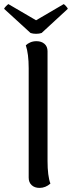

<svg xmlns="http://www.w3.org/2000/svg" viewBox="-46 -905 351 937"><path d="M94 -38V-572Q94 -642 80 -684Q88 -692 101.5 -698Q115 -704 132 -704Q156 -704 171 -691Q186 -678 186 -655V-120Q186 -46 200 -9Q176 12 147 12Q123 12 108.5 -1.5Q94 -15 94 -38ZM130 -740Q115 -740 103 -744L-26 -862Q-25 -866 -17.5 -874Q-10 -882 -5 -885L130 -806L265 -885Q270 -882 277 -874Q284 -866 285 -862L157 -744Q145 -740 130 -740Z"/></svg>

Font: Arima Madurai Medium
Style: Regular
Weight: 500
Designer: Joana Correia and Natanael Gama
Foundry: NDISCOVER
Version: Version 1.020